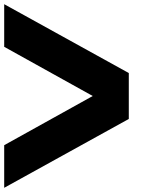

<svg xmlns="http://www.w3.org/2000/svg" viewBox="-20 -895 759 915"><path d="M421.9 -437.5 0 -671.9V-875L593.8 -546.9V-328.1L0 0V-203.1Z"/></svg>

Font: CraftyPE
Style: Regular
Weight: 400
Designer: Erek Butcher
Foundry: Haunted Coop
Version: Version 0.018;April 4, 2024;FontCreator 15.0.0.2962 64-bit